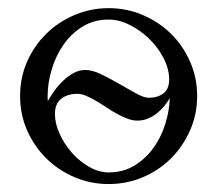

<svg xmlns="http://www.w3.org/2000/svg" viewBox="-20 -446 539 476"><path d="M249.5 -425.8Q294.4 -425.8 334.2 -408.7Q374 -391.6 404.1 -362.1Q434.1 -332.5 451.4 -292.7Q468.8 -252.9 468.8 -208Q468.8 -163.1 451.4 -123.3Q434.1 -83.5 404.3 -53.7Q374.5 -23.9 334.5 -6.8Q294.4 10.3 249.5 10.3Q204.6 10.3 164.6 -6.8Q124.5 -23.9 94.5 -53.7Q64.5 -83.5 47.1 -123Q29.8 -162.6 29.8 -208Q29.8 -253.4 47.1 -293Q64.5 -332.5 94.5 -362.1Q124.5 -391.6 164.6 -408.7Q204.6 -425.8 249.5 -425.8ZM249.5 -397.5Q212.9 -397.5 184.8 -380.1Q156.7 -362.8 137.5 -335.2Q118.2 -307.6 108.2 -273.9Q98.1 -240.2 98.1 -208Q98.1 -204.6 98.1 -201.7Q98.1 -198.7 98.6 -195.3Q105 -207 114.7 -220.7Q124.5 -234.4 136.5 -245.8Q148.4 -257.3 162.4 -264.9Q176.3 -272.5 191.4 -272.5Q209 -272.5 231.2 -261.7Q253.4 -251 275.6 -238Q297.9 -225.1 317.4 -214.4Q336.9 -203.6 349.1 -203.6Q371.1 -203.6 385.3 -214.6Q399.4 -225.6 399.4 -249Q399.4 -274.9 385.7 -301.5Q372.1 -328.1 350.3 -349.4Q328.6 -370.6 302 -384Q275.4 -397.5 249.5 -397.5ZM249.5 -18.6Q285.2 -18.6 313 -35.4Q340.8 -52.2 360.1 -78.9Q379.4 -105.5 389.6 -138.2Q399.9 -170.9 400.9 -202.6Q394.5 -191.9 386.2 -181.9Q377.9 -171.9 367.7 -164.1Q357.4 -156.2 345.7 -151.6Q334 -147 320.8 -147Q308.6 -147 295.7 -151.9Q282.7 -156.7 269.5 -164.1Q256.3 -171.4 243.2 -180.2Q230 -189 217.5 -196.3Q205.1 -203.6 193.4 -208.5Q181.6 -213.4 171.9 -213.4Q147.5 -213.4 131.8 -201.2Q116.2 -189 116.2 -163.1Q116.2 -139.6 127.9 -114Q139.6 -88.4 158.4 -67.1Q177.2 -45.9 201.2 -32.2Q225.1 -18.6 249.5 -18.6Z"/></svg>

Font: CAT Linz
Style: Regular
Weight: 400
Designer: Peter Wiegel
Foundry: Peter Wiegel
Version: Version 1.08